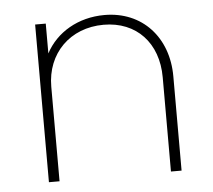

<svg xmlns="http://www.w3.org/2000/svg" viewBox="-41 -514 619 558"><g transform="rotate(-5 268.5 -235.0)"><path d="M436 -275V0H467V-275C467 -389 393 -470 283 -470C206 -470 142 -432 111 -373V-460H80V0H111V-276C111 -373 180 -442 278 -442C374 -442 436 -375 436 -275Z"/></g></svg>

Font: MV Cash Thin
Style: Regular
Weight: 100
Designer: Rodrigo Fuenzalida
Foundry: fragTYPE
Version: Version 1.100;Glyphs 3.1.2 (3151)